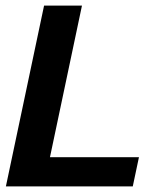

<svg xmlns="http://www.w3.org/2000/svg" viewBox="-20 -664 567 684"><path d="M1 0 137 -644H272L158 -104H475L453 0Z"/></svg>

Font: Kanit Medium
Style: Italic
Weight: 500
Italic angle: -12°
Designer: Katatrad Team
Foundry: CadsonDemak
Version: Version 2.000; ttfautohint (v1.8.3)